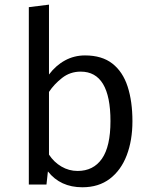

<svg xmlns="http://www.w3.org/2000/svg" viewBox="-20 -788 655 820"><path d="M189.2 -469.7Q218.5 -508.7 257.7 -530Q296.9 -551.3 343.1 -551.3Q415.4 -551.3 460 -516.4Q504.6 -481.5 525.1 -418.2Q545.6 -354.9 545.6 -270.3Q545.6 -188.7 521.3 -124.9Q496.9 -61 449.2 -24.6Q401.5 11.8 331.8 11.8Q237.9 11.8 184.6 -55.9L178.5 0H103.1V-757.4L189.2 -768.2ZM311.3 -57.9Q379 -57.9 415.4 -110.3Q451.8 -162.6 451.8 -270.8Q451.8 -482.1 324.6 -482.1Q279.5 -482.1 245.1 -455.1Q210.8 -428.2 189.2 -395.4V-127.7Q210.3 -95.4 242.3 -76.7Q274.4 -57.9 311.3 -57.9Z"/></svg>

Font: FiraCode Nerd Font
Style: Regular
Weight: 400
Designer: Carrois Corporate, Edenspiekermann AG, Nikita Prokopov
Foundry: Carrois Corporate, Edenspiekermann AG, Nikita Prokopov
Version: Version 6.002;Nerd Fonts 3.4.0